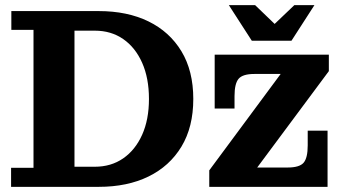

<svg xmlns="http://www.w3.org/2000/svg" viewBox="-20 -725 1339 745"><path d="M269 0V-78H348Q411 -78 458 -110.5Q505 -143 531.5 -202Q558 -261 558 -341Q558 -422 531.5 -481.5Q505 -541 458 -573.5Q411 -606 348 -606H269V-682H363Q474 -682 556 -642Q638 -602 684 -526Q730 -450 730 -341Q730 -232 684 -156Q638 -80 556 -40Q474 0 363 0ZM23 0V-74H110V-609H24V-682H269V0ZM792 -64 1069 -438 1256 -449 978 -75ZM792 0V-64L978 -75H1251V0ZM813 -304V-438H967Q922 -438 906 -419.5Q890 -401 890 -352V-304ZM1096 -75Q1142 -75 1158 -93.5Q1174 -112 1174 -161V-218H1251V-75ZM813 -438V-513H1256V-449L1069 -438ZM957 -567 868 -705H970L1078 -601H1013L1122 -705H1200L1111 -567Z"/></svg>

Font: Montagu Slab 144pt SemiBold
Style: Regular
Weight: 600
Version: Version 1.000